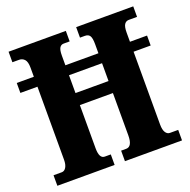

<svg xmlns="http://www.w3.org/2000/svg" viewBox="-127 -838 952 961"><g transform="rotate(-20 349.5 -357.0)"><path d="M18 0V-56H62Q76 -56 85 -70.5Q94 -85 94 -111V-500H3V-553H94V-601Q94 -633 82.5 -645.5Q71 -658 54 -658H18V-714H323V-658H291Q277 -658 269.5 -646Q262 -634 262 -605V-553H438V-602Q438 -633 430.5 -645.5Q423 -658 404 -658H378V-714H682V-658H638Q623 -658 614.5 -645.5Q606 -633 606 -602V-553H697V-500H606V-112Q606 -84 615 -70Q624 -56 638 -56H682V0H378V-56H405Q438 -56 438 -116V-341H262V-111Q262 -56 291 -56H323V0ZM262 -405H438V-500H262Z"/></g></svg>

Font: Noto Serif Armenian ExtraCondensed Black
Style: Regular
Weight: 900
Width: 2
Designer: Monotype Design Team
Foundry: Monotype Imaging Inc.
Version: Version 2.008; ttfautohint (v1.8.4.7-5d5b)